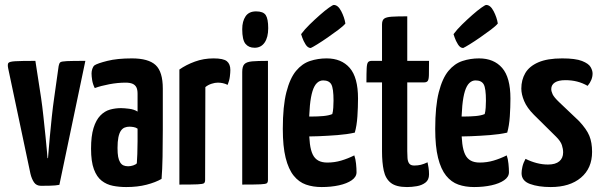

<svg xmlns="http://www.w3.org/2000/svg" viewBox="-20 -746 2432 776"><path d="M146 5Q127 5 117.5 -9Q108 -23 103 -44L13 -470Q10 -485 13.5 -491Q17 -497 41 -498.5Q65 -500 123 -500L146 -351Q151 -317 155.5 -275Q160 -233 164 -194.5Q168 -156 170 -131.5Q172 -107 172 -107H174Q174 -107 176 -131.5Q178 -156 181.5 -194.5Q185 -233 189.5 -275Q194 -317 199 -351L217 -479Q219 -490 223.5 -494Q228 -498 250.5 -499Q273 -500 325 -500L220 1Q205 4 183 4.5Q161 5 146 5Z M490 10Q462 10 436.5 5Q411 0 391 -15.5Q371 -31 359.5 -62Q348 -93 348 -145Q348 -196 358 -228.5Q368 -261 385.5 -279Q403 -297 424.5 -303Q446 -309 469 -309Q481 -309 501.5 -306.5Q522 -304 536 -295Q536 -295 536 -307.5Q536 -320 536 -336.5Q536 -353 536 -367Q536 -384 531 -393.5Q526 -403 515.5 -407.5Q505 -412 487 -412Q456 -412 421.5 -405.5Q387 -399 363 -390Q355 -406 352.5 -422Q350 -438 350 -449Q350 -458 353 -467.5Q356 -477 362 -482Q374 -490 414 -500Q454 -510 513 -510Q580 -510 609 -483Q638 -456 638 -388V-339Q638 -282 638 -223Q638 -164 637 -112Q636 -60 633 -23Q609 -9 572.5 0.5Q536 10 490 10ZM498 -74Q508 -74 518.5 -77.5Q529 -81 533 -86Q534 -99 535 -123.5Q536 -148 536 -175.5Q536 -203 536 -226Q529 -231 519.5 -232.5Q510 -234 503 -234Q493 -234 484 -230.5Q475 -227 468.5 -217.5Q462 -208 458.5 -191Q455 -174 455 -148Q455 -126 457.5 -112.5Q460 -99 465.5 -90Q471 -81 479 -77.5Q487 -74 498 -74Z M705 0V-465Q732 -484 767.5 -497Q803 -510 843 -510Q883 -510 897 -498.5Q911 -487 911 -463Q911 -453 909 -436.5Q907 -420 900 -403Q890 -408 880 -410Q870 -412 860 -412Q849 -412 835 -407.5Q821 -403 810 -394L809 -19Q809 -9 804.5 -5.5Q800 -2 778.5 -1Q757 0 705 0Z M959 0V-455Q959 -478 968 -487Q977 -496 999 -498Q1021 -500 1063 -500V-19Q1063 -9 1058.5 -5.5Q1054 -2 1032.5 -1Q1011 0 959 0ZM1009 -553Q985 -553 972 -569Q959 -585 959 -628Q959 -660 972.5 -680Q986 -700 1015 -700Q1044 -700 1054 -685Q1064 -670 1064 -632Q1064 -595 1049.5 -574Q1035 -553 1009 -553Z M1280 10Q1245 10 1216.5 0Q1188 -10 1167 -36Q1146 -62 1134.5 -108Q1123 -154 1123 -225Q1123 -317 1137.5 -373.5Q1152 -430 1176.5 -459.5Q1201 -489 1233 -499.5Q1265 -510 1300 -510Q1360 -510 1393.5 -471.5Q1427 -433 1427 -348Q1427 -313 1424.5 -275.5Q1422 -238 1414 -210Q1383 -203 1344 -200Q1305 -197 1268 -195.5Q1231 -194 1207.5 -194Q1184 -194 1184 -194L1185 -276Q1185 -276 1201 -275.5Q1217 -275 1240.5 -275Q1264 -275 1286.5 -277Q1309 -279 1323 -285Q1326 -295 1327 -311Q1328 -327 1328 -339Q1328 -389 1319 -405Q1310 -421 1286 -421Q1272 -421 1261 -410.5Q1250 -400 1243 -377.5Q1236 -355 1232.5 -319Q1229 -283 1229 -231Q1229 -192 1232.5 -165Q1236 -138 1244 -121.5Q1252 -105 1266.5 -97Q1281 -89 1303 -89Q1332 -89 1359 -97Q1386 -105 1412 -118Q1417 -104 1419 -84.5Q1421 -65 1421 -50Q1421 -31 1401.5 -17.5Q1382 -4 1350 3Q1318 10 1280 10ZM1236 -552Q1224 -552 1215 -566.5Q1206 -581 1201.5 -594.5Q1197 -608 1197 -608Q1211 -627 1231.5 -647Q1252 -667 1273 -685.5Q1294 -704 1309.5 -715Q1325 -726 1329 -726Q1346 -726 1359 -701Q1372 -676 1376 -651Q1368 -641 1348 -626Q1328 -611 1305 -595Q1282 -579 1262.5 -567Q1243 -555 1236 -552Z M1625 10Q1581 10 1559.5 -7Q1538 -24 1531 -56.5Q1524 -89 1524 -134V-413H1461Q1461 -452 1462 -470.5Q1463 -489 1467.5 -494.5Q1472 -500 1482 -500H1524V-647Q1524 -664 1532.5 -670.5Q1541 -677 1563 -678.5Q1585 -680 1626 -680V-500H1714Q1714 -461 1713.5 -442.5Q1713 -424 1708.5 -418.5Q1704 -413 1694 -413H1626V-135Q1626 -121 1627 -107Q1628 -93 1634 -85Q1640 -77 1654 -77Q1669 -77 1681 -80Q1693 -83 1708 -90Q1710 -81 1712 -68.5Q1714 -56 1714 -41Q1714 -19 1699.5 -8Q1685 3 1664.5 6.5Q1644 10 1625 10Z M1896 10Q1861 10 1832.5 0Q1804 -10 1783 -36Q1762 -62 1750.5 -108Q1739 -154 1739 -225Q1739 -317 1753.5 -373.5Q1768 -430 1792.5 -459.5Q1817 -489 1849 -499.5Q1881 -510 1916 -510Q1976 -510 2009.5 -471.5Q2043 -433 2043 -348Q2043 -313 2040.5 -275.5Q2038 -238 2030 -210Q1999 -203 1960 -200Q1921 -197 1884 -195.5Q1847 -194 1823.5 -194Q1800 -194 1800 -194L1801 -276Q1801 -276 1817 -275.5Q1833 -275 1856.5 -275Q1880 -275 1902.5 -277Q1925 -279 1939 -285Q1942 -295 1943 -311Q1944 -327 1944 -339Q1944 -389 1935 -405Q1926 -421 1902 -421Q1888 -421 1877 -410.5Q1866 -400 1859 -377.5Q1852 -355 1848.5 -319Q1845 -283 1845 -231Q1845 -192 1848.5 -165Q1852 -138 1860 -121.5Q1868 -105 1882.5 -97Q1897 -89 1919 -89Q1948 -89 1975 -97Q2002 -105 2028 -118Q2033 -104 2035 -84.5Q2037 -65 2037 -50Q2037 -31 2017.5 -17.5Q1998 -4 1966 3Q1934 10 1896 10ZM1852 -552Q1840 -552 1831 -566.5Q1822 -581 1817.5 -594.5Q1813 -608 1813 -608Q1827 -627 1847.5 -647Q1868 -667 1889 -685.5Q1910 -704 1925.5 -715Q1941 -726 1945 -726Q1962 -726 1975 -701Q1988 -676 1992 -651Q1984 -641 1964 -626Q1944 -611 1921 -595Q1898 -579 1878.5 -567Q1859 -555 1852 -552Z M2206 10Q2156 10 2122 -2.5Q2088 -15 2088 -46Q2088 -57 2091.5 -72.5Q2095 -88 2104 -104Q2126 -93 2149 -87Q2172 -81 2195 -81Q2225 -81 2240.5 -94Q2256 -107 2256 -130Q2256 -144 2251 -159.5Q2246 -175 2228 -193L2138 -282Q2110 -310 2098.5 -337.5Q2087 -365 2087 -388Q2087 -423 2103 -450.5Q2119 -478 2155.5 -494Q2192 -510 2252 -510Q2306 -510 2332.5 -499.5Q2359 -489 2367 -475Q2375 -461 2375 -449Q2375 -423 2355 -399Q2334 -411 2312 -416.5Q2290 -422 2265 -422Q2237 -422 2222.5 -412.5Q2208 -403 2208 -386Q2208 -377 2213.5 -365Q2219 -353 2240 -333L2320 -257Q2351 -224 2362 -197Q2373 -170 2373 -132Q2373 -66 2328 -28Q2283 10 2206 10Z"/></svg>

Font: Yanone Kaffeesatz ExtraLight SemiBold
Style: Regular
Weight: 600
Version: Version 2.003